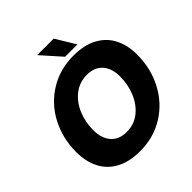

<svg xmlns="http://www.w3.org/2000/svg" viewBox="-252 -1136 1331 1331"><g transform="rotate(-45 413.0 -471.0)"><path d="M41 -292Q41 -427 99.5 -538.5Q158 -650 263 -714.5Q368 -779 500 -779Q607 -779 678 -739.5Q749 -700 783.5 -631Q818 -562 818 -473Q818 -337 759.5 -225Q701 -113 596.5 -48Q492 17 360 17Q252 17 180.5 -23Q109 -63 75 -132.5Q41 -202 41 -292ZM627 -448Q627 -528 586.5 -573.5Q546 -619 472 -619Q399 -619 344.5 -576.5Q290 -534 261 -464.5Q232 -395 232 -317Q232 -236 272.5 -189.5Q313 -143 388 -143Q461 -143 515 -186Q569 -229 598 -299Q627 -369 627 -448ZM575 -814H454L325 -959H487Z"/></g></svg>

Font: Open Sauce One Black Italic
Style: Regular
Weight: 900
Italic angle: -10°
Designer: Alfredo Marco Pradil
Foundry: Creative Sauce Fz LLC
Version: Version 1.477